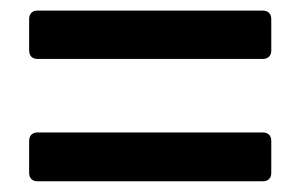

<svg xmlns="http://www.w3.org/2000/svg" viewBox="-20 -508 558 357"><path d="M34.2 -472.7V-414.1C34.2 -404.3 40 -398.4 49.8 -398.4H468.8C478.5 -398.4 484.4 -404.3 484.4 -414.1V-472.7C484.4 -482.4 478.5 -488.3 468.8 -488.3H49.8C40 -488.3 34.2 -482.4 34.2 -472.7ZM34.2 -246.1V-186.5C34.2 -176.8 40 -170.9 49.8 -170.9H468.8C478.5 -170.9 484.4 -176.8 484.4 -186.5V-246.1C484.4 -255.9 478.5 -261.7 468.8 -261.7H49.8C40 -261.7 34.2 -255.9 34.2 -246.1Z"/></svg>

Font: Ed Sans Neue SemiBold
Style: Regular
Weight: 600
Designer: Stephen Hutchings
Version: Version 1.004;PS 001.004;hotconv 1.0.88;makeotf.lib2.5.64775